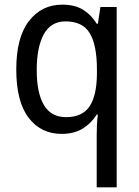

<svg xmlns="http://www.w3.org/2000/svg" viewBox="-20 -566 599 826"><path d="M396 14Q396 -4 397 -27.5Q398 -51 401 -73H396Q373 -36 336 -13Q299 10 245 10Q156 10 103 -59.5Q50 -129 50 -267Q50 -405 104.5 -475.5Q159 -546 248 -546Q302 -546 337.5 -524Q373 -502 396 -464H401L412 -536H482V240H396ZM264 -62Q334 -62 365 -108Q396 -154 397 -247V-267Q397 -371 366.5 -422.5Q336 -474 262 -474Q199 -474 168.5 -418.5Q138 -363 138 -265Q138 -166 169 -114Q200 -62 264 -62Z"/></svg>

Font: Noto Sans Thai SemCond
Style: Regular
Weight: 400
Width: 4
Designer: Monotype Design Team
Foundry: Monotype Imaging Inc.
Version: Version 2.002; ttfautohint (v1.8.4.7-5d5b)